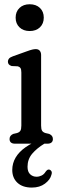

<svg xmlns="http://www.w3.org/2000/svg" viewBox="-20 -669 277 894"><path d="M175.2 -21.3 187.1 -0.3Q151.8 20.9 130 46.6Q108.2 72.3 108.2 107.5Q108.2 131 120.4 142.4Q132.6 153.9 150.2 153.9Q162.3 153.9 173.7 148.3Q185 142.8 192.6 130.3Q197 124.4 200.9 122Q204.7 119.6 210.1 120.7Q215.4 121.9 219.3 128.1Q223.2 134.4 219.2 145.6Q213.7 167.8 189.3 186.1Q164.9 204.4 128.2 204.4Q85.3 204.4 61.2 182Q37.1 159.5 37.1 122.4Q37.1 91.3 52.9 64.4Q68.8 37.6 99.8 16Q130.7 -5.6 175.2 -21.3ZM171.4 -412.9V-84.4Q171.4 -67.9 175.8 -60.5Q180.2 -53.1 191.4 -49.6L209.3 -45.4Q217.5 -41.6 221.9 -35.9Q226.3 -30.1 226.3 -21.6Q226.3 -11.3 219.9 -5.7Q213.4 0 201.3 0H49.5Q37.2 0 30.8 -5.7Q24.5 -11.3 24.5 -21.6Q24.5 -30.1 28.8 -35.9Q33.1 -41.6 41.5 -45.4L59.4 -49.6Q70.6 -53.1 75 -60.5Q79.4 -67.9 79.4 -84.4V-331.3Q79.4 -346 75.3 -352Q71.3 -358.1 61.6 -360.3L34.3 -361.5Q24.7 -364.7 20.7 -369.7Q16.8 -374.7 16.8 -382.1Q16.8 -390.3 22 -396.3Q27.2 -402.3 40.6 -407.1L104.9 -430.1Q121.4 -436.1 130.4 -438.2Q139.3 -440.3 146.7 -440.3Q158.6 -440.3 165 -432.9Q171.4 -425.4 171.4 -412.9ZM118.3 -524.5Q88.7 -524.5 70.8 -541.7Q52.8 -559 52.8 -586.7Q52.8 -614.7 70.8 -632Q88.7 -649.2 118.3 -649.2Q147.9 -649.2 165.9 -632.1Q183.8 -615 183.8 -587Q183.8 -559 165.9 -541.7Q147.9 -524.5 118.3 -524.5Z"/></svg>

Font: Fraunces 144pt S100 Black
Style: Regular
Weight: 900
Version: Version 1.000